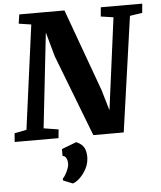

<svg xmlns="http://www.w3.org/2000/svg" viewBox="-67 -798 945 1126"><g transform="rotate(-5 405.0 -235.5)"><path d="M-3 0 1 -51 72 -65 154 -678 81 -689 89 -743H355L531 -259L567 -137L638 -678L564 -689L569 -743H813L808 -689L735 -678L639 0H460L275 -480L235 -623.5L173 -65L260 -51L255 0ZM259 249 260 237.5Q266 233.5 275.2 218.2Q284.5 203 291.8 183.8Q299 164.5 298 148.5Q297.5 133.5 290.8 120.5Q284 107.5 269.5 106V65.5L356.5 32.5Q389 46.5 401.2 68.5Q413.5 90.5 413.5 123.5Q413.5 160.5 396.8 192.5Q380 224.5 357.2 245.8Q334.5 267 315.5 272Z"/></g></svg>

Font: Merriweather Black
Style: Italic
Weight: 900
Italic angle: -7.8°
Designer: Eben Sorkin
Foundry: Eben Sorkin
Version: Version 2.200;gftools[0.9.31]